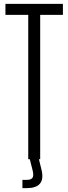

<svg xmlns="http://www.w3.org/2000/svg" viewBox="-20 -820 352 989"><path d="M125.5 0V-743.5H8V-800H304V-743.5H187V0ZM95.5 149V106.5H118Q140.5 106.5 147.5 95.5Q154.5 84.5 148.5 59.5L133 -2H180L195 59.5Q204.5 104 185.2 126.5Q166 149 118.5 149Z"/></svg>

Font: Big Shoulders Text Thin Light
Style: Regular
Weight: 300
Version: Version 2.002